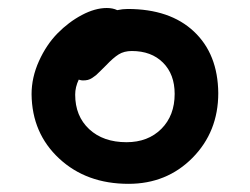

<svg xmlns="http://www.w3.org/2000/svg" viewBox="-20 -739 618 475"><path d="M297.9 -284.2Q193.8 -284.2 126.5 -346.7Q59.1 -409.2 58.1 -505.9Q58.1 -547.4 76.4 -587.9Q94.7 -628.4 122.3 -656.5Q149.9 -684.6 182.6 -701.9Q215.3 -719.2 244.1 -719.2Q259.3 -719.2 270 -713.9Q283.2 -716.8 295.9 -716.8Q400.4 -716.8 459.7 -661.1Q519 -605.5 520 -508.8Q520 -413.1 456.3 -348.6Q392.6 -284.2 297.9 -284.2ZM166 -504.9Q166 -451.7 200.7 -419.4Q235.4 -387.2 293 -387.2Q346.2 -387.2 379.2 -420.2Q412.1 -453.1 412.1 -506.8Q412.1 -555.2 383.3 -584Q354.5 -612.8 306.2 -612.8Q287.1 -612.8 273.7 -604.5Q260.3 -596.2 242.2 -577.1Q238.3 -573.2 229.5 -564.5Q220.7 -555.7 217.8 -553.2Q214.8 -550.8 208.7 -546.6Q202.6 -542.5 197.3 -541.3Q191.9 -540 185.1 -540Q180.7 -540 174.8 -542Q166 -523.4 166 -504.9Z"/></svg>

Font: Shantell Sans Irregular Bouncy
Style: Regular
Weight: 500
Designer: Stephen Nixon, Anya Danilova, Shantell Martin
Foundry: Arrow Type
Version: Version 1.006;[9816181b4]